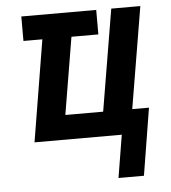

<svg xmlns="http://www.w3.org/2000/svg" viewBox="-51 -566 702 789"><g transform="rotate(-5 300.0 -172.0)"><path d="M406 176 435 0H75L144 -419H66V-520H375V-419H264L211 -101H367L437 -520H557L487 -101H556L511 176Z"/></g></svg>

Font: Iosevka Aile Oblique
Style: Bold
Weight: 700
Italic angle: -9°
Designer: Belleve Invis
Foundry: Belleve Invis
Version: Version 31.1.0; ttfautohint (v1.8.4)